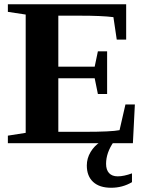

<svg xmlns="http://www.w3.org/2000/svg" viewBox="-20 -675 707 905"><path d="M17.1 -35.6 101.1 -48.8V-606.4L17.1 -619.1V-654.8H574.7V-488.3H530.3L514.6 -594.2Q460 -601.1 356.4 -601.1H254.9V-360.8H426.3L441.4 -433.1H484.9V-231.9H441.4L426.3 -306.2H254.9V-53.7H378.4Q504.4 -53.7 543.5 -61.5L571.3 -182.6H615.7L606.4 0H17.1ZM503.9 210Q448.7 210 418.9 182.4Q389.2 154.8 389.2 105Q389.2 71.3 407 41.5Q424.8 11.7 454.1 -6.8H516.1Q480 44.9 480 97.2Q480 125.5 494.1 140.9Q508.3 156.2 534.7 156.2Q564 156.2 602.1 142.1V183.6Q557.6 210 503.9 210Z"/></svg>

Font: Liberation Serif
Style: Bold
Weight: 700
Designer: Steve Matteson
Foundry: Ascender Corporation
Version: Version 2.1.5